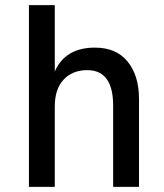

<svg xmlns="http://www.w3.org/2000/svg" viewBox="-20 -730 640 750"><path d="M93 0V-710H194V-451Q235 -544 351 -544Q434 -544 478.5 -489.5Q523 -435 523 -343V0H422V-317Q422 -456 321 -456Q263 -456 228.5 -419Q194 -382 194 -314V0Z"/></svg>

Font: Txt Mono Medium
Style: Regular
Weight: 500
Monospace: yes
Designer: Open Source
Foundry: XRLN
Version: Version 1.0